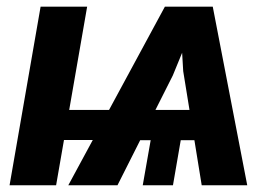

<svg xmlns="http://www.w3.org/2000/svg" viewBox="-20 -548 816 568"><path d="M393.6 -222.7 377.4 -133.8H63.5L79.1 -222.7ZM491.2 -324.7 327.6 0H182.1L467.8 -528.3H574.7ZM576.7 0 522 -337.4 510.7 -528.3H609.4L711.4 0ZM663.1 -222.7 647.5 -133.3H300.8L316.4 -222.7ZM522.9 -180.7 491.7 0H402.3L434.1 -180.7ZM237.8 -528.3 146 0H8.3L100.1 -528.3Z"/></svg>

Font: Roboto
Style: Bold Italic
Weight: 700
Italic angle: -12°
Designer: Christian Robertson
Foundry: Google
Version: Version 3.0